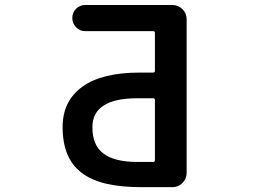

<svg xmlns="http://www.w3.org/2000/svg" viewBox="-20 -775 1040 774"><path d="M551.8 -20.5Q468.8 -20.5 409.2 -34.2Q347.7 -48.8 309.6 -78.1Q232.4 -135.7 232.4 -262.7Q232.4 -368.2 312.5 -425.8Q391.6 -482.4 543 -482.4H597.7Q604.5 -482.4 604.5 -489.3V-641.6Q604.5 -649.4 597.7 -649.4H324.2Q301.8 -649.4 286.6 -665Q271.5 -680.7 271.5 -702.6Q271.5 -724.6 286.6 -739.7Q301.8 -754.9 324.2 -754.9H674.8Q698.2 -754.9 715.3 -738.3Q732.4 -721.7 732.4 -697.3V-78.1Q732.4 -53.7 715.3 -37.1Q698.2 -20.5 674.8 -20.5ZM533.2 -378.9Q441.4 -378.9 396.5 -348.6Q352.5 -320.3 352.5 -261.7Q352.5 -190.4 395.5 -157.2Q439.5 -122.1 535.2 -122.1H597.7Q604.5 -122.1 604.5 -129.9V-372.1Q604.5 -378.9 597.7 -378.9Z"/></svg>

Font: Rounded Mgen+ 2m medium
Style: Regular
Weight: 500
Designer: [Source Han Sans]
Ryoko NISHIZUKA  (kana & ideographs); Paul D. Hunt (Latin, Greek & Cyrillic); Wenlong ZHANG  (bopomofo
Version: Version 1.059.20150602